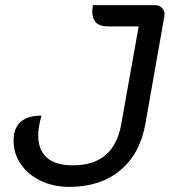

<svg xmlns="http://www.w3.org/2000/svg" viewBox="-20 -720 662 749"><path d="M33 -171Q33 -269 142 -269Q129 -223 129 -194Q129 -75 265 -75Q425 -75 453 -236L521 -617H400Q340 -617 340 -676Q340 -682 342 -700H584Q603 -700 613.5 -687.5Q624 -675 621 -656L547 -236Q526 -119 448.5 -55Q371 9 250 9Q189 9 139.5 -14.5Q90 -38 61.5 -79Q33 -120 33 -171Z"/></svg>

Font: K2D
Style: Italic
Weight: 400
Italic angle: -10°
Designer: Katatrad Aksorn Co.,Ltd.
Foundry: Cadson Demak Co.,Ltd.
Version: Version 1.000; ttfautohint (v1.6)